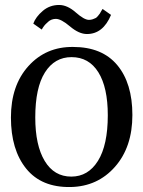

<svg xmlns="http://www.w3.org/2000/svg" viewBox="-20 -745 576 773"><path d="M330 -608Q298 -608 262 -638.5Q226 -669 205 -669Q196 -669 188 -666Q180 -663 173.5 -657Q167 -651 163 -647Q159 -643 153.5 -635Q148 -627 148 -626L114 -650Q124 -677 152 -701Q180 -725 218 -725Q251 -725 285 -695Q319 -665 338 -665Q346 -665 353.5 -667.5Q361 -670 365.5 -672.5Q370 -675 375 -681.5Q380 -688 382 -690.5Q384 -693 388 -701L393 -709L427 -685Q395 -608 330 -608ZM264 8Q147 10 85.5 -66Q24 -142 24 -272Q24 -401 94.5 -479Q165 -557 274 -556Q391 -556 452 -483Q513 -410 513 -282Q513 -153 443 -73.5Q373 6 264 8ZM268 -515Q200 -515 161 -453.5Q122 -392 122 -272Q122 -160 160 -97Q198 -34 267 -34Q335 -34 374.5 -97.5Q414 -161 414 -281Q414 -393 376 -454Q338 -515 268 -515Z"/></svg>

Font: Aikya Medium
Style: Regular
Weight: 500
Designer: Neelakash Kshetrimayum (Latin subset based on Merriweather by Eben Sorkin)
Foundry: Brand New Type
Version: Version 1.00 b005